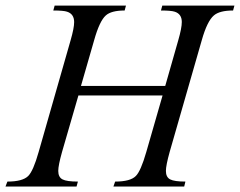

<svg xmlns="http://www.w3.org/2000/svg" viewBox="-47 -682 877 702"><path d="M810.1 -661.6 805.2 -643.6Q755.9 -643.6 734.9 -625.5Q710.4 -604.5 690.9 -535.6L573.2 -126Q559.6 -77.1 559.6 -57.1Q559.6 -34.2 575.2 -26.1Q590.8 -18.1 630.9 -18.1L626.5 0H367.7L374 -18.1Q429.7 -18.1 449.7 -38.6Q467.8 -56.6 487.8 -126L547.4 -333H239.7L179.7 -126Q166 -77.1 166 -57.1Q166 -34.2 181.6 -26.1Q197.3 -18.1 237.8 -18.1L232.9 0H-26.9L-20 -18.1Q35.6 -18.1 56.2 -38.6Q74.7 -57.1 94.2 -126L211.4 -535.6Q224.1 -579.6 224.1 -601.1Q224.1 -630.9 198.2 -639.2Q185.5 -643.6 147.9 -643.6L152.8 -661.6H413.6L408.7 -643.6Q359.9 -643.6 339.8 -625.5Q316.9 -605 297.4 -535.6L249 -367.7H557.1L605 -535.6Q617.7 -579.6 617.7 -601.6Q617.7 -630.9 591.8 -639.2Q578.6 -643.6 541.5 -643.6L546.4 -661.6Z"/></svg>

Font: Dai Banna SIL Light
Style: Oblique
Weight: 400
Italic angle: -11°
Designer: Victor Gaultney
Foundry: SIL International
Version: Version 2.000